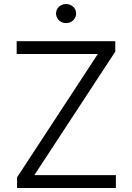

<svg xmlns="http://www.w3.org/2000/svg" viewBox="-20 -934 658 956"><path d="M467 -665H63V-729H554V-677L151 -62H557V2H65V-51ZM273 -833Q259 -849 259 -866Q259 -886 273 -900Q289 -914 309 -914Q329 -914 345 -900Q359 -886 359 -866Q359 -849 345 -833Q329 -819 309 -819Q289 -819 273 -833Z"/></svg>

Font: Sinter Normal
Style: Regular
Weight: 350
Foundry: Adobe & rsms
Version: Version 1.000